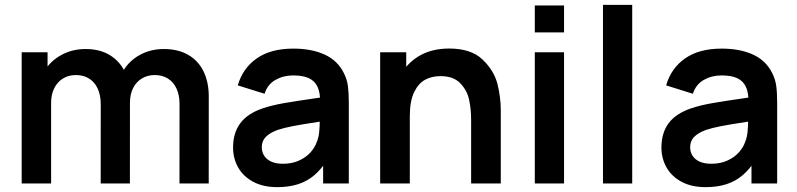

<svg xmlns="http://www.w3.org/2000/svg" viewBox="-20 -755 3278 790"><path d="M718.7 -327.8Q718.7 -364.3 706.1 -391Q693.5 -417.8 670.6 -432Q647.7 -446.2 616.7 -446.2Q587.4 -446.2 564.3 -432.5Q541.2 -418.9 528 -393.2Q514.7 -367.6 514.7 -332.3L461 -364Q460.6 -419.2 486.1 -462.2Q511.6 -505.2 555.9 -529.3Q600.2 -553.3 653.8 -553.3Q712.8 -553.3 754.4 -529.3Q796.1 -505.2 817.5 -461.2Q839 -417.1 839 -358.3L838.8 0H718.5ZM69.2 0V-540H175.7V-372.5H190.3V0ZM394.5 -326.7Q394.5 -363.5 382 -390.5Q369.5 -417.4 346.5 -431.8Q323.6 -446.2 292.2 -446.2Q261.9 -446.2 238.9 -431.9Q215.8 -417.6 203.1 -391.8Q190.3 -366.1 190.3 -332.3L136.7 -368.3Q136.7 -420.2 162.5 -462.5Q188.2 -504.8 232.9 -529Q277.6 -553.3 332.2 -553.3Q390.9 -553.3 432.1 -528.1Q473.3 -502.9 494 -458.8Q514.7 -414.7 514.7 -357.8L514.5 0H394.3Z M1120.2 15Q1063.4 15 1022.4 -6.7Q981.4 -28.4 960.2 -65.6Q939 -102.8 939 -148Q939 -208.2 968.8 -248.1Q998.5 -288.1 1061.8 -309.5Q1098.7 -321.9 1148.8 -330.7Q1198.9 -339.4 1291.2 -352.7Q1303.6 -354.6 1316.2 -356.2Q1328.8 -357.9 1340.7 -359.8L1297.3 -335.7Q1297.6 -373.6 1286.6 -397.6Q1275.7 -421.6 1251.2 -433.1Q1226.7 -444.7 1186.3 -444.7Q1146.2 -444.7 1113.5 -426.3Q1080.8 -407.9 1068.5 -369.2L958.3 -403.7Q978.8 -474.4 1036.4 -514.7Q1094 -555 1186.7 -555Q1261.9 -555 1315.5 -530.6Q1369.1 -506.2 1394.7 -454.5Q1407.8 -428.8 1411.5 -401Q1415.2 -373.2 1415.2 -331.3V0H1309.5V-117.2L1327 -97.8Q1302.1 -58.6 1272.7 -33.7Q1243.3 -8.8 1205.9 3.1Q1168.5 15 1120.2 15ZM1144 -81.2Q1182.4 -81.2 1211.6 -94.9Q1240.8 -108.6 1258.5 -129Q1276.2 -149.4 1283.3 -170.7Q1290.9 -188.3 1293.3 -211.4Q1295.7 -234.4 1295.7 -261.5V-271.7L1332.7 -260.5L1289 -253.4Q1221.3 -243.1 1185 -236.1Q1148.7 -229.1 1122.5 -220.5Q1090.2 -208.6 1073.7 -191.8Q1057.2 -174.9 1057.2 -149.5Q1057.2 -129.3 1067.2 -113.9Q1077.2 -98.5 1096.6 -89.8Q1116.1 -81.2 1144 -81.2Z M1918.5 -260.2Q1918.5 -307 1910 -345.3Q1901.6 -383.7 1873.5 -412.8Q1845.5 -441.8 1792.3 -441.8Q1757.7 -441.8 1729.8 -427.2Q1702 -412.7 1684.1 -376Q1666.2 -339.3 1666.2 -277.5L1594.7 -308.2Q1594.7 -377.9 1621.7 -434Q1648.7 -490.2 1701.3 -522.8Q1754 -555.3 1828.2 -555.3Q1918.7 -555.3 1965.8 -509.8Q2013 -464.2 2026.8 -409.5Q2040.5 -354.8 2040.5 -301.5V0H1918.5ZM1544.2 0V-540H1651.5V-372.5H1666.2V0Z M2180.5 -621.8V-732.5H2300.8V-621.8ZM2180.5 0V-540H2300.8V0Z M2461 0V-735H2581.3V0Z M2882.7 15Q2825.9 15 2784.9 -6.7Q2743.9 -28.4 2722.7 -65.6Q2701.5 -102.8 2701.5 -148Q2701.5 -208.2 2731.2 -248.1Q2761 -288.1 2824.3 -309.5Q2861.2 -321.9 2911.3 -330.7Q2961.4 -339.4 3053.8 -352.7Q3066.1 -354.6 3078.7 -356.2Q3091.2 -357.9 3103.2 -359.8L3059.8 -335.7Q3060.1 -373.6 3049.1 -397.6Q3038.2 -421.6 3013.7 -433.1Q2989.2 -444.7 2948.8 -444.7Q2908.8 -444.7 2876 -426.3Q2843.3 -407.9 2831 -369.2L2720.8 -403.7Q2741.3 -474.4 2798.9 -514.7Q2856.5 -555 2949.2 -555Q3024.4 -555 3078 -530.6Q3131.6 -506.2 3157.2 -454.5Q3170.3 -428.8 3174 -401Q3177.7 -373.2 3177.7 -331.3V0H3072V-117.2L3089.5 -97.8Q3064.6 -58.6 3035.2 -33.7Q3005.8 -8.8 2968.4 3.1Q2931 15 2882.7 15ZM2906.5 -81.2Q2944.9 -81.2 2974.1 -94.9Q3003.2 -108.6 3021 -129Q3038.8 -149.4 3045.8 -170.7Q3053.4 -188.3 3055.8 -211.4Q3058.2 -234.4 3058.2 -261.5V-271.7L3095.2 -260.5L3051.5 -253.4Q2983.8 -243.1 2947.5 -236.1Q2911.2 -229.1 2885 -220.5Q2852.7 -208.6 2836.2 -191.8Q2819.7 -174.9 2819.7 -149.5Q2819.7 -129.3 2829.7 -113.9Q2839.7 -98.5 2859.1 -89.8Q2878.6 -81.2 2906.5 -81.2Z"/></svg>

Font: Manrope
Style: Regular
Weight: 400
Designer: Mikhail Sharanda
Foundry: Mikhail Sharanda
Version: Version 4.503